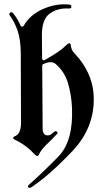

<svg xmlns="http://www.w3.org/2000/svg" viewBox="-20 -716 483 906"><path d="M26.9 -642.1Q20.5 -651.4 27.8 -656.5Q35.2 -661.6 42.5 -652.8Q64 -626 77.1 -595.2Q78.6 -590.3 84 -590.3Q88.4 -589.4 91.8 -594.2Q120.1 -645 180.9 -672.6Q241.7 -700.2 304.2 -694.8Q316.9 -694.3 316.9 -684.6Q316.9 -674.8 304.7 -675.8Q253.4 -679.2 215.3 -652.3Q177.2 -625.5 177.7 -548.8L178.7 -439.5Q178.7 -434.6 182.6 -432.4Q186.5 -430.2 190.4 -432.6Q217.3 -447.3 244.4 -464.8Q271.5 -482.4 294.4 -504.4Q312.5 -522.5 314.9 -498Q316.9 -480 330.1 -465.8Q343.3 -451.7 354.5 -438Q420.4 -354 422.4 -256.3Q425.8 -112.8 321.3 -2.7Q216.8 107.4 131.3 165.5Q119.6 173.8 114 168.2Q108.4 162.6 117.2 155.3Q186 94.2 256.1 22Q326.2 -50.3 319.8 -207Q316.9 -268.6 301 -323Q285.2 -377.4 243.2 -413.6Q221.7 -431.6 183.6 -413.1Q179.2 -411.6 179.2 -405.8L181.2 -110.8Q181.2 -71.3 212.9 -78.1Q219.7 -80.1 225.1 -85.4Q230.5 -90.8 237.1 -95Q243.7 -99.1 249 -94.2Q254.4 -89.4 249 -84Q225.1 -57.6 200.7 -35.2Q176.3 -12.7 163.1 14.2Q157.2 25.9 145.5 14.2Q102.1 -32.7 50.8 -56.2Q34.2 -64.9 48.3 -72.3Q79.6 -83 79.1 -136.7L78.1 -462.9Q77.6 -528.8 63.2 -570.8Q48.8 -612.8 26.9 -642.1Z"/></svg>

Font: Bertholdr Mainzer Fraktur
Style: Regular
Weight: 400
Designer: Peter Wiegel, original typeface by Carl Albert Fahrenwaldt 1901
Foundry: Peter Wiegel
Version: Version 1.000 2010 initial release